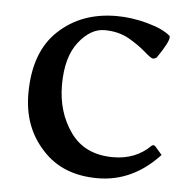

<svg xmlns="http://www.w3.org/2000/svg" viewBox="-41 -482 523 534"><g transform="rotate(5 221.0 -215.0)"><path d="M303 -383Q273 -400 234 -400Q195 -400 162 -358Q129 -316 129 -238Q129 -162 169 -106Q209 -50 288 -50Q351 -50 392 -91Q394 -93 397 -93Q400 -93 402 -91L422 -68Q348 12 250 12Q152 12 96 -50Q38 -112 38 -206Q38 -322 102 -382Q166 -442 264 -442Q306 -442 350 -430Q394 -418 415 -400Q416 -398 416 -396Q416 -382 385 -337Q380 -333 374 -333Q368 -334 350 -350Q332 -366 303 -383Z"/></g></svg>

Font: Lusitana
Style: Regular
Weight: 400
Designer: Ana Paula Megda
Foundry: Ana Paula Megda
Version: Version 1.001; ttfautohint (v1.4.1)